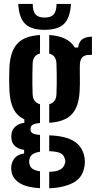

<svg xmlns="http://www.w3.org/2000/svg" viewBox="-20 -791 500 1000"><path d="M188.4 189.2Q118.7 185.1 83.2 163Q47.6 140.8 40.7 106Q39.1 97.9 38.5 89.5Q37.8 81 39.1 72.7Q42.3 48.4 57.5 31.1Q72.6 13.8 105.6 8.2V-10.3Q45.9 -19.8 40 -66.3Q38.7 -76.5 38.7 -81.1Q38.7 -85.6 40 -94.5Q42.5 -115.3 60 -131.7Q77.6 -148.1 106.8 -151.3V-169.3Q69.6 -186.8 51.1 -222.2Q32.7 -257.6 29.3 -314.4Q28.7 -334.3 28.2 -350.6Q27.7 -366.8 27.7 -382Q27.7 -397.1 28.2 -412.6Q28.7 -428.2 29.3 -446.3Q35.2 -528 72.4 -566Q109.6 -604.1 188.4 -608.5V-512.2Q169.8 -507.6 160.4 -494.9Q151 -482.1 150 -460.8Q149 -432.8 148.7 -404.8Q148.4 -376.9 148.7 -350.3Q149 -323.7 150 -299.9Q151 -278.1 160.6 -265.5Q170.2 -252.9 188.4 -248.1V-150.3Q160.5 -148.1 149.8 -140.7Q139 -133.4 139 -120.3Q139 -119.5 139 -118.5Q139 -117.6 139 -116.3Q139 -103.4 149.6 -97.1Q160.1 -90.7 188.4 -88V-0.6Q165.7 2.6 151.5 11.4Q137.3 20.3 134.1 36.3Q131.8 43.6 131.8 50.5Q131.8 57.5 134.1 65.1Q137.3 81.1 151.6 89.6Q165.8 98 188.4 101.2ZM236.4 189.5V104Q272.6 102.9 292.1 93Q311.6 83.1 317.3 62.6Q320.5 55 320.2 47.7Q319.8 40.3 316.6 33.1Q311.2 13.5 292 5.4Q272.7 -2.6 236.4 -3.5V-86.1Q323.7 -83 367.4 -54.3Q411.1 -25.7 420.4 30.7Q421.7 38 422 48.8Q422.4 59.7 420.4 72.2Q411.5 135.1 360.8 161.1Q310.1 187 236.4 189.5ZM236.4 -151.6V-248.1Q254.1 -252.9 263.5 -265.5Q272.9 -278.1 274 -299.9Q275.1 -323.7 275.4 -350.3Q275.6 -376.9 275.4 -404.8Q275.1 -432.8 274 -460.8Q272.9 -482.1 263.5 -494.7Q254.2 -507.2 236.4 -511.8V-608.5Q334.9 -602.5 369.7 -543.3H386.7Q390.3 -572.3 407.8 -585.9Q425.4 -599.6 458.8 -600V-505.1H445.3Q419.5 -505.1 407.6 -491.4Q395.7 -477.7 395.7 -447.5V-419.6Q395.7 -400.3 396 -383.8Q396.2 -367.3 396 -350.7Q395.8 -334.1 394.7 -314.4Q390.1 -233.2 353 -194.8Q315.9 -156.3 236.4 -151.6ZM212.4 -635.6Q142.7 -635.6 110.8 -666.9Q79 -698.1 75.1 -770.6H150.4Q150.6 -732.5 164.9 -716Q179.3 -699.5 212.4 -699.5Q245.6 -699.5 259.9 -716Q274.3 -732.5 274.4 -770.6H349.6Q345.4 -698.1 313.6 -666.9Q281.9 -635.6 212.4 -635.6Z"/></svg>

Font: Big Shoulders Stencil Thin
Style: Regular
Weight: 100
Designer: Patric King
Foundry: XO Type Co
Version: Version 2.001